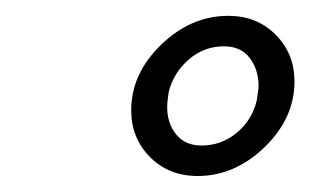

<svg xmlns="http://www.w3.org/2000/svg" viewBox="-20 -678 388 240"><path d="M265.1 -658.2Q301.3 -658.2 324.7 -634.5Q348.1 -610.8 348.1 -576.2Q348.1 -530.3 310.8 -494.1Q273.4 -458 227.1 -458Q190.9 -458 167.5 -481.7Q144 -505.4 144 -540Q144 -585.9 181.4 -622.1Q218.8 -658.2 265.1 -658.2ZM303.2 -570.8Q303.2 -590.8 292.2 -605.5Q281.2 -620.1 259.8 -620.1Q234.9 -620.1 215.8 -603.5Q196.8 -586.9 190.9 -563Q189 -551.3 189 -543.9Q189 -523.9 200.2 -510Q211.4 -496.1 231.9 -496.1Q256.8 -496.1 275.9 -512Q294.9 -527.8 300.8 -551.8Q303.2 -566.4 303.2 -570.8Z"/></svg>

Font: Common Serif
Style: Bold Italic
Weight: 700
Italic angle: -12°
Designer: Philipp H. Poll, Khaled Hosny
Foundry: Stefan Peev, Context Ltd.
Version: Version 1.026